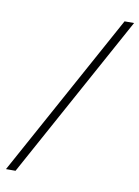

<svg xmlns="http://www.w3.org/2000/svg" viewBox="-81 -701 592 815"><g transform="rotate(10 215.0 -293.5)"><path d="M430.2 -646 43.5 59.1H2.4L389.2 -646Z"/></g></svg>

Font: Linux Biolinum O
Style: Italic
Weight: 400
Italic angle: -12°
Designer: Philipp H. Poll
Foundry: Philipp H. Poll
Version: Version 1.1.3